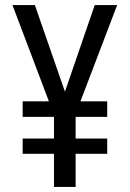

<svg xmlns="http://www.w3.org/2000/svg" viewBox="-20 -734 512 754"><path d="M235 -374 352 -714H440L296 -336H401V-275H277V-190H401V-130H277V0H192V-130H69V-190H192V-275H69V-336H172L29 -714H117Z"/></svg>

Font: Noto Sans Tamil Condensed
Style: Regular
Weight: 400
Width: 3
Designer: Jelle Bosma - Monotype Design Team
Foundry: Monotype Imaging Inc.
Version: Version 2.004; ttfautohint (v1.8.4.7-5d5b)